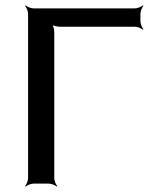

<svg xmlns="http://www.w3.org/2000/svg" viewBox="-20 -680 570 711"><path d="M500 -601V-629C500 -638 506 -653 511 -658L509 -660C504 -655 489 -649 480 -649H104C95 -649 80 -655 75 -660L73 -658C78 -653 84 -638 84 -629V-20C84 -11 78 4 73 9L75 11C80 6 95 0 104 0H161C170 0 185 6 190 11L192 9C187 4 181 -11 181 -20V-561C181 -570 177 -587 172 -592L170 -590C175 -585 192 -581 201 -581H480C489 -581 504 -575 509 -570L511 -572C506 -577 500 -592 500 -601Z"/></svg>

Font: Gamestation Storm
Style: Regular
Weight: 400
Designer: Jonas Hecksher
Foundry: Jonas Hecksher, Playtypeª, e-types AS
Version: Version 1.003